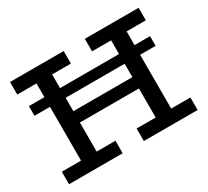

<svg xmlns="http://www.w3.org/2000/svg" viewBox="-136 -901 1207 1116"><g transform="rotate(-30 467.5 -343.0)"><path d="M61 -445V-510H874V-445ZM36 0V-84H396V0ZM538 0V-84H899V0ZM165 -47V-640H270V-47ZM197 -279V-355H738V-279ZM36 -602V-686H396V-602ZM666 -49V-641H770V-49ZM538 -602V-686H899V-602Z"/></g></svg>

Font: BioRhyme ExtraBold
Style: Regular
Weight: 400
Version: Version 1.600;gftools[0.9.33]